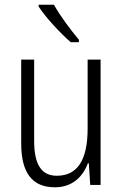

<svg xmlns="http://www.w3.org/2000/svg" viewBox="-20 -785 521 815"><path d="M209 -765H144V-757C173 -712 237 -643 280 -606H315V-616C281 -657 236 -716 209 -765ZM407 -532H352V-240C352 -104 308 -39 221 -39C158 -39 125 -84 125 -186V-532H70V-176C70 -55 114 10 213 10C287 10 332 -35 353 -92H357L363 0H407Z"/></svg>

Font: Noto Sans Gujarati Condensed Light
Style: Regular
Weight: 300
Width: 3
Designer: Jelle Bosma - Monotype Design Team, Universal Thirst
Foundry: Monotype Imaging Inc.
Version: Version 2.106